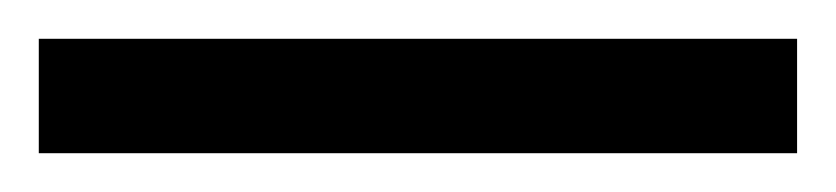

<svg xmlns="http://www.w3.org/2000/svg" viewBox="-25 63 431 99"><path d="M-5 142V83H386V142Z"/></svg>

Font: Noto Serif Khmer ExtraCondensed Black
Style: Regular
Weight: 900
Width: 2
Designer: Danh Hong and the Monotype Design Team
Foundry: Monotype Imaging Inc.
Version: Version 2.004